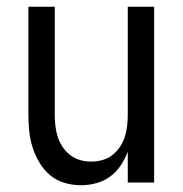

<svg xmlns="http://www.w3.org/2000/svg" viewBox="-20 -540 540 568"><path d="M220 8Q195 8 171 1Q147 -6 128.5 -21.5Q110 -37 97 -58.5Q84 -80 76.5 -103.5Q69 -127 66.5 -151.5Q64 -176 64 -200V-520H142V-200Q142 -183 144 -166.5Q146 -150 151 -134.5Q156 -119 165.5 -105Q175 -91 188 -81Q201 -71 217 -66.5Q233 -62 250 -62Q267 -62 283 -66.5Q299 -71 312 -81Q325 -91 334.5 -105Q344 -119 349 -134.5Q354 -150 356 -166.5Q358 -183 358 -200V-520H436V0H358V-91Q350 -70 337 -50.5Q324 -31 305.5 -17.5Q287 -4 264.5 2Q242 8 220 8Z"/></svg>

Font: Iosevka Term
Style: Regular
Weight: 400
Monospace: yes
Designer: Belleve Invis
Foundry: Belleve Invis
Version: Version 30.0.1